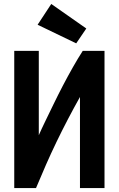

<svg xmlns="http://www.w3.org/2000/svg" viewBox="-20 -950 600 970"><path d="M52 0V-693H176V-267Q190 -299 209.5 -339Q229 -379 251 -424.5Q273 -470 297.5 -517Q322 -564 347.5 -609Q373 -654 398 -693H508V0H384V-460Q352 -403 322.5 -346.5Q293 -290 265.5 -233Q238 -176 212.5 -118Q187 -60 162 0ZM365 -731 170 -825 239 -930 416 -806Z"/></svg>

Font: Ubuntu Sans Mono
Style: Bold
Weight: 700
Monospace: yes
Designer: Dalton Maag Ltd
Foundry: Dalton Maag Ltd
Version: Version 1.006